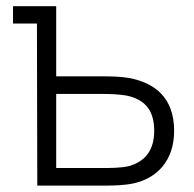

<svg xmlns="http://www.w3.org/2000/svg" viewBox="-20 -582 608 602"><path d="M384.4 -337.5C360.4 -341.7 331.2 -342.7 297.9 -342.7H156.2V-562.5H20.8V-508.3H95.8L96.9 0H307.3C339.6 0 370.8 -1 400 -7.3C469.8 -22.9 526 -76 526 -171.9C526 -277.1 463.5 -322.9 384.4 -337.5ZM385.4 -61.5C361.5 -55.2 325 -55.2 299 -55.2H156.2V-287.5H299C325 -287.5 353.1 -286.5 377.1 -282.3C430.2 -270.8 463.5 -240.6 463.5 -171.9C463.5 -100 424 -72.9 385.4 -61.5Z"/></svg>

Font: Manrope3 Light
Style: Regular
Weight: 300
Designer: Mikhail Sharanda
Foundry: Mikhail Sharanda
Version: Version 3.000;PS 003.000;hotconv 1.0.88;makeotf.lib2.5.64775